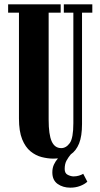

<svg xmlns="http://www.w3.org/2000/svg" viewBox="-20 -720 462 886"><path d="M226.5 12Q201 12 173 5Q145 -2 121 -21.5Q97 -41 82.2 -77.5Q67.5 -114 67.5 -173V-661.5H17.5V-700H260V-661.5H204.5V-167.5Q204.5 -99 218.5 -67.8Q232.5 -36.5 262.5 -36.5Q285 -36.5 301.8 -59.5Q318.5 -82.5 318.5 -151.5V-661.5H274.5V-700H406V-661.5H358.5V-148Q358.5 -91.5 345 -58Q331.5 -24.5 306.5 -7.5Q295.5 5.5 287 21Q278.5 36.5 278.5 60Q278.5 80 293 87Q307.5 94 319.5 94Q332.5 94 344.2 90.5Q356 87 364 82L383 118.5Q370 130.5 349.5 138.2Q329 146 304.5 146Q270.5 146 246 128.8Q221.5 111.5 221.5 75.5Q221.5 55 229 39Q236.5 23 247.5 11Q237.5 12 226.5 12Z"/></svg>

Font: Imbue 10pt ExtraBold
Style: Regular
Weight: 800
Designer: Tyler Finck
Foundry: Etcetera Type Company
Version: Version 1.102; ttfautohint (v1.8.3)